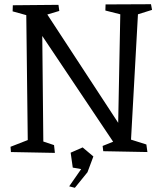

<svg xmlns="http://www.w3.org/2000/svg" viewBox="-20 -722 773 913"><path d="M30 0ZM676 -35 681 1 471 -3 468 -28 518 -48 181 -551 186 -49 237 -32 241 5 32 1 30 -24 112 -56 105 -650 40 -668 41 -697 258 -699 262 -670 205 -653 542 -138 552 -654 481 -672 482 -701 698 -702 703 -675 636 -654 603 -58ZM373 -21 424 22 396 97 336 171 309 164 366 82 326 75 316 4Z"/></svg>

Font: Underdog
Style: Regular
Weight: 400
Designer: Sergey Steblina
Foundry: Sergey Steblina, Jovanny Lemonad
Version: Version 1.001; ttfautohint (v0.9)